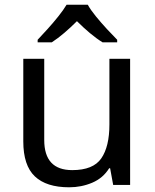

<svg xmlns="http://www.w3.org/2000/svg" viewBox="-20 -786 658 816"><path d="M533 -536V0H461L448 -71H444Q418 -29 372 -9.5Q326 10 274 10Q177 10 128 -36.5Q79 -83 79 -185V-536H168V-191Q168 -63 287 -63Q376 -63 410.5 -113Q445 -163 445 -257V-536ZM353 -766Q365 -744 387.5 -716.5Q410 -689 434.5 -662.5Q459 -636 478 -617V-606H416Q390 -622 362 -645.5Q334 -669 307 -696Q280 -669 253 -646Q226 -623 200 -606H140V-617Q159 -637 182.5 -663Q206 -689 228 -716.5Q250 -744 263 -766Z"/></svg>

Font: Noto Sans NKo
Style: Regular
Weight: 400
Designer: Monotype Design Team
Foundry: Monotype Imaging Inc.
Version: Version 2.003; ttfautohint (v1.8.4.7-5d5b)